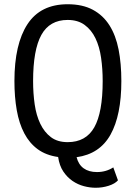

<svg xmlns="http://www.w3.org/2000/svg" viewBox="-20 -732 640 905"><path d="M48 -350Q48 -524 109.5 -618Q171 -712 299 -712Q369 -712 417.5 -686Q466 -660 496 -612.5Q526 -565 539 -498.5Q552 -432 552 -350Q552 -189 501 -97.5Q450 -6 341 9Q350 44 374.5 61.5Q399 79 437 79Q480 79 514 57L536 118Q522 134 492.5 143.5Q463 153 431 153Q404 153 375.5 145.5Q347 138 322 121Q297 104 278.5 76.5Q260 49 254 8Q197 0 158 -28.5Q119 -57 94.5 -103.5Q70 -150 59 -212.5Q48 -275 48 -350ZM136 -350Q136 -292 143.5 -240Q151 -188 170 -148.5Q189 -109 220 -85.5Q251 -62 299 -62Q385 -62 424.5 -132Q464 -202 464 -350Q464 -407 456.5 -459.5Q449 -512 430 -551.5Q411 -591 379 -614.5Q347 -638 299 -638Q214 -638 175 -567.5Q136 -497 136 -350Z"/></svg>

Font: PT Mono
Style: Regular
Weight: 400
Monospace: yes
Designer: A.Korolkova, I.Chaeva
Foundry: ParaType Ltd
Version: Version 1.001W OFL